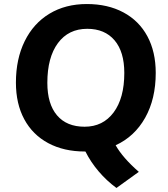

<svg xmlns="http://www.w3.org/2000/svg" viewBox="-20 -742 835 953"><path d="M669 111 558 191Q509 155 469.5 108.5Q430 62 404 10H401Q297 10 219.5 -31.5Q142 -73 100.5 -150Q59 -227 59 -332Q59 -449 102.5 -537.5Q146 -626 225.5 -674Q305 -722 411 -722Q515 -722 592.5 -680.5Q670 -639 711.5 -562Q753 -485 753 -380Q753 -251 700.5 -157.5Q648 -64 554 -21Q589 41 669 111ZM597 -380Q597 -485 548.5 -542Q500 -599 413 -599Q320 -599 267.5 -528Q215 -457 215 -331Q215 -226 263 -169.5Q311 -113 400 -113Q491 -113 544 -184Q597 -255 597 -380Z"/></svg>

Font: Muli ExtraBold
Style: Italic
Weight: 800
Italic angle: -4.541°
Designer: Vernon Adams
Foundry: Vernon Adams
Version: Version 2.000